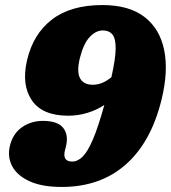

<svg xmlns="http://www.w3.org/2000/svg" viewBox="-20 -730 676 760"><path d="M224.5 10Q145.5 10 96.5 -12.8Q47.5 -35.5 28.2 -72.2Q9 -109 19 -152Q30.5 -200.5 66.5 -226Q102.5 -251.5 150 -251.5Q209 -251.5 230.8 -223Q252.5 -194.5 240.5 -148L237.5 -136.5Q225.5 -90.5 266 -90.5Q287.5 -90.5 307.2 -110Q327 -129.5 347.8 -178Q368.5 -226.5 393 -314.5Q362 -294 325.2 -283Q288.5 -272 250 -272Q147.5 -272 106 -333Q64.5 -394 87 -491.5Q111.5 -596 186 -653Q260.5 -710 385.5 -710Q490.5 -710 551.5 -663.2Q612.5 -616.5 629.8 -532.2Q647 -448 619.5 -336Q578.5 -167.5 477.8 -78.8Q377 10 224.5 10ZM296 -499.5Q283 -445.5 297 -420Q311 -394.5 347.5 -394.5Q385 -394.5 421 -424.5Q437.5 -498 437.8 -538Q438 -578 424.8 -593.8Q411.5 -609.5 387 -609.5Q359.5 -609.5 335 -583.5Q310.5 -557.5 296 -499.5Z"/></svg>

Font: Fraunces 144pt SuperSoft Black
Style: Italic
Weight: 900
Italic angle: -16°
Version: Version 1.000;[b76b70a41]